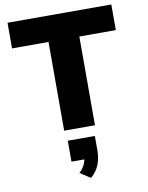

<svg xmlns="http://www.w3.org/2000/svg" viewBox="-106 -780 898 1166"><g transform="rotate(-10 343.0 -197.0)"><path d="M248 0V-547H23V-705H663V-547H438V0ZM359 311 295 269Q319 247 330 220.5Q341 194 341 172L377 193H259V64H426V152Q426 199 411 239Q396 279 359 311Z"/></g></svg>

Font: Nunito Sans 8pt Black
Style: Regular
Weight: 900
Version: Version 3.101;gftools[0.9.27]